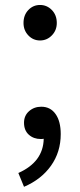

<svg xmlns="http://www.w3.org/2000/svg" viewBox="-20 -550 317 761"><path d="M73.2 -459Q73.2 -490.2 92.3 -510.3Q111.3 -530.3 138.7 -530.3Q166 -530.3 185.5 -510.3Q205.1 -490.2 205.1 -459Q205.1 -429.7 185.5 -409.7Q166 -389.6 138.7 -389.6Q111.3 -389.6 92.3 -409.7Q73.2 -429.7 73.2 -459ZM75.2 190.4 52.7 135.7Q151.4 91.8 153.3 0Q149.4 1 141.6 1Q113.3 1 94.2 -16.1Q75.2 -33.2 75.2 -63.5Q75.2 -91.8 95.2 -109.4Q115.2 -127 143.6 -127Q179.7 -127 200.2 -98.1Q220.7 -69.3 220.7 -18.6Q220.7 52.7 182.1 106.9Q143.6 161.1 75.2 190.4Z"/></svg>

Font: Nasu
Style: Regular
Weight: 400
Designer: Ryoko NISHIZUKA (kana &amp; ideographs); Paul D. Hunt (Latin, Greek &amp; Cyrillic); Wenlong ZHANG (bopomofo); Sandoll C
Version: Version 2014.1215